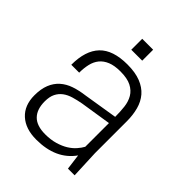

<svg xmlns="http://www.w3.org/2000/svg" viewBox="-195 -778 894 894"><g transform="rotate(45 251.5 -331.5)"><path d="M199 9Q128 9 87.5 -28Q47 -65 47 -131Q47 -173 59 -203Q71 -233 93.5 -253Q116 -273 147 -283.5Q178 -294 217 -299L384 -326Q384 -360 380.5 -390Q377 -420 363.5 -443Q350 -466 323.5 -479.5Q297 -493 252 -493Q213 -493 187.5 -482.5Q162 -472 147 -453.5Q132 -435 126 -409Q120 -383 120 -353H68Q68 -446 112.5 -492.5Q157 -539 252 -539Q304 -539 339.5 -525Q375 -511 396.5 -486Q418 -461 427.5 -426Q437 -391 437 -350V-140L443 0H399L389 -77Q328 9 199 9ZM211 -38Q247 -38 276 -46.5Q305 -55 326 -68Q347 -81 361.5 -97.5Q376 -114 384 -129V-285L231 -261Q204 -256 180 -249Q156 -242 138.5 -229Q121 -216 111 -196Q101 -176 101 -145Q101 -93 128 -65.5Q155 -38 211 -38ZM288 -600H216V-672H288Z"/></g></svg>

Font: Tanohe Sans Light
Style: Regular
Weight: 300
Designer: Village Type and Design LLC & Cristiano Sobral
Foundry: Cooper Hewitt Smithsonian Design Museum
Version: Version 1.00;September 29, 2021;FontCreator 13.0.0.2655 64-b